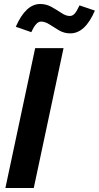

<svg xmlns="http://www.w3.org/2000/svg" viewBox="-20 -941 495 961"><path d="M7 0 156 -700H298L149 0ZM137 -780 59 -807Q109 -921 181 -921Q212 -921 238.5 -906Q265 -891 287.5 -876Q310 -861 329 -861Q343 -861 353.5 -872.5Q364 -884 378 -914L455 -888Q406 -774 332 -774Q301 -774 275.5 -789Q250 -804 228 -818.5Q206 -833 185 -833Q160 -833 137 -780Z"/></svg>

Font: Red Hat Display
Style: Bold Italic
Weight: 700
Italic angle: -12°
Designer: Pentagram, MCKL
Foundry: Pentagram, MCKL
Version: Version 1.023; ttfautohint (v1.8.3)